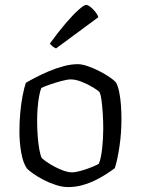

<svg xmlns="http://www.w3.org/2000/svg" viewBox="-20 -761 572 781"><path d="M257 0Q234 0 207.5 -8.5Q181 -17 157 -29.5Q133 -42 115.5 -54.5Q98 -67 90 -75Q74 -97 66.5 -139.5Q59 -182 59 -225Q59 -266 62.5 -303.5Q66 -341 72 -372Q78 -403 85 -424Q100 -433 125 -446Q150 -459 179.5 -471.5Q209 -484 239.5 -492Q270 -500 296 -500Q313 -500 336.5 -492Q360 -484 383.5 -472Q407 -460 425.5 -447.5Q444 -435 452 -425Q460 -411 465 -386Q470 -361 472 -332.5Q474 -304 474 -278Q474 -220 466 -165.5Q458 -111 447 -77Q434 -67 414 -54Q394 -41 369 -28.5Q344 -16 315.5 -8Q287 0 257 0ZM273 -60Q287 -60 310 -66.5Q333 -73 354 -81.5Q375 -90 382 -95Q391 -116 395.5 -157Q400 -198 400 -237Q400 -268 398 -299Q396 -330 393 -353Q390 -376 385 -386Q379 -393 358.5 -405.5Q338 -418 313 -428Q288 -438 268 -438Q254 -438 230 -431.5Q206 -425 182.5 -417Q159 -409 148 -403Q143 -391 139 -369Q135 -347 133 -321Q131 -295 131 -271Q131 -237 133.5 -205Q136 -173 140.5 -150Q145 -127 150 -118Q156 -112 170.5 -102Q185 -92 203 -82.5Q221 -73 239.5 -66.5Q258 -60 273 -60ZM208 -564Q199 -568 192.5 -573.5Q186 -579 183 -584Q217 -631 247 -666Q277 -701 299.5 -721Q322 -741 330 -741Q337 -741 347 -733.5Q357 -726 366.5 -714.5Q376 -703 380 -691Z"/></svg>

Font: Texturina 12pt ExtraLight
Style: Regular
Weight: 250
Designer: Guillermo Torres Carreño
Foundry: Omnibus-Type
Version: Version 1.002